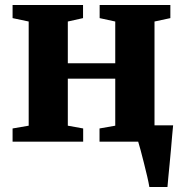

<svg xmlns="http://www.w3.org/2000/svg" viewBox="-20 -563 727 763"><path d="M573.5 180Q571 164 565 138.2Q559 112.5 552 84.8Q545 57 538.8 33.8Q532.5 10.5 529 -0.5L496.5 -65H668Q666.5 -50 664.2 -24.8Q662 0.5 659.5 30.2Q657 60 654 89.2Q651 118.5 648.8 142.5Q646.5 166.5 645.5 180ZM30 0V-52.5L94 -63.5V-477.5L30 -491V-543H310V-491L249.5 -477.5V-311.5H438V-477.5L376 -491V-543H657V-491L594 -477.5V-63.5L657.5 -52.5V0H375.5V-52.5L438 -63.5V-250.5H249.5V-63.5L310.5 -52.5V0Z"/></svg>

Font: Merriweather 48pt ExtraBold
Style: Regular
Weight: 800
Version: Version 2.100